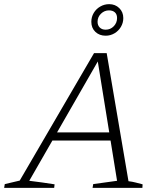

<svg xmlns="http://www.w3.org/2000/svg" viewBox="-29 -905 777 925"><path d="M590 -32Q608 -30 625 -25.5Q642 -21 658 -17L657 0H417L420 -18L535 -34L439 -628L452 -626L112 -34Q143 -30 173.5 -26Q204 -22 234 -17L232 0H-9L-6 -18L66 -35L424 -649H485ZM200 -228 220 -267H528L533 -228ZM480 -733Q450 -733 430.5 -751.5Q411 -770 411 -800Q411 -823 422.5 -842.5Q434 -862 454 -873.5Q474 -885 497 -885Q526 -885 545.5 -866Q565 -847 565 -818Q565 -795 553.5 -775.5Q542 -756 522.5 -744.5Q503 -733 480 -733ZM480 -762Q503 -762 519 -778.5Q535 -795 535 -818Q535 -836 524.5 -845.5Q514 -855 496 -855Q474 -855 457.5 -839Q441 -823 441 -800Q441 -783 451.5 -772.5Q462 -762 480 -762Z"/></svg>

Font: Piazzolla Thin Thin
Style: Italic
Weight: 250
Italic angle: -11.3°
Version: Version 2.005